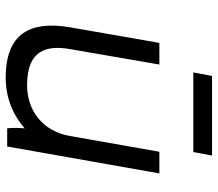

<svg xmlns="http://www.w3.org/2000/svg" viewBox="-64 -676 745 656"><g transform="rotate(90 308.0 -347.5)"><path d="M245 5C310 5 369 -17 418 -60C416 -38 416 -12 418 0H480L572 -520H498L444 -214C428 -122 358 -68 270 -68C145 -68 135 -142 147 -213L200 -520H126L73 -216C50 -83 90 5 245 5ZM227 -636H499L511 -700H239Z"/></g></svg>

Font: Fixel Display 20240404
Style: Italic
Weight: 400
Italic angle: -10°
Designer: AlfaBravo + MacPaw
Foundry: Kyrylo Tkachov, Marchela Mozhyna, Serhii Makarenko, Maria Weinstein, Zakhar Kryvoshyya
Version: Version 1.211;Glyphs 3.2 (3225)